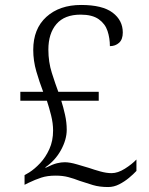

<svg xmlns="http://www.w3.org/2000/svg" viewBox="-20 -744 599 774"><path d="M416 10Q381 10 354.5 2Q328 -6 301 -15Q278 -24 255.5 -30Q233 -36 204 -36Q171 -36 146.5 -28Q122 -20 95 -7L79 1V-38L98 -49Q120 -63 142 -86.5Q164 -110 179 -143Q194 -176 194 -218Q194 -247 186 -279Q178 -311 169 -338H62V-374H154Q139 -413 126.5 -456Q114 -499 114 -543Q114 -628 167 -676Q220 -724 307 -724Q393 -724 434 -693Q475 -662 475 -613Q475 -585 460 -571.5Q445 -558 423 -558Q423 -590 413.5 -619Q404 -648 378 -666.5Q352 -685 305 -685Q240 -685 207.5 -647Q175 -609 175 -544Q175 -494 189 -450Q203 -406 215 -374H378V-338H227Q235 -313 242 -282Q249 -251 249 -221Q249 -181 225.5 -138.5Q202 -96 162 -69L165 -68Q193 -82 210 -86Q227 -90 241 -90Q261 -90 290 -81.5Q319 -73 339 -67Q359 -60 384 -53Q409 -46 430 -46Q455 -46 483.5 -64Q512 -82 530 -101V-55Q518 -42 500 -27Q482 -12 460.5 -1Q439 10 416 10Z"/></svg>

Font: Noto Serif Gurmukhi Light
Style: Regular
Weight: 300
Designer: Vaibhav Singh and the Monotype Design Team
Foundry: Monotype Imaging Inc.
Version: Version 2.004; ttfautohint (v1.8.4.7-5d5b)